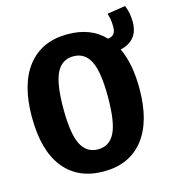

<svg xmlns="http://www.w3.org/2000/svg" viewBox="-115 -870 892 983"><g transform="rotate(-15 330.5 -378.0)"><path d="M559 -564Q600 -477 600 -347Q600 -171 525.5 -77Q451 17 315 17Q179 17 104.5 -76Q30 -169 30 -347Q30 -522 104.5 -616Q179 -710 315 -710Q439 -710 511 -634Q533 -637 542.5 -649.5Q552 -662 552 -686Q552 -709 549.5 -724Q547 -739 541 -758L638 -773Q655 -733 655 -684Q655 -634 630 -604Q605 -574 559 -564ZM433 -347Q433 -479 404.5 -536Q376 -593 315 -593Q254 -593 225.5 -536Q197 -479 197 -347Q197 -213 226 -156.5Q255 -100 315 -100Q376 -100 404.5 -156.5Q433 -213 433 -347Z"/></g></svg>

Font: Fira Sans Condensed
Style: Bold
Weight: 700
Width: 3
Designer: bBox Type GmbH & Carrois Corporate GbR & Edenspiekermann AG
Foundry: bBox Type GmbH & Carrois Corporate GbR & Edenspiekermann AG
Version: Version 4.301